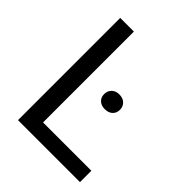

<svg xmlns="http://www.w3.org/2000/svg" viewBox="-200 -827 944 944"><g transform="rotate(45 272.0 -355.5)"><path d="M85 -710.9H180.2V-79.1H516.1V0H85ZM308.6 -353.8Q293.9 -367.7 293.9 -390.1Q293.9 -412.6 308.6 -427.2Q323.2 -441.9 348.6 -441.9Q374 -441.9 388.9 -427.2Q403.8 -412.6 403.8 -390.1Q403.8 -367.7 388.9 -353.8Q374 -339.8 348.6 -339.8Q323.2 -339.8 308.6 -353.8Z"/></g></svg>

Font: Bert Sans Medium
Style: Regular
Weight: 500
Designer: Christian Robertson, Adam Twardoch, & Cristiano Sobral
Foundry: Google
Version: Version 12.135;January 10, 2020;FontCreator 12.0.0.2547 64-b